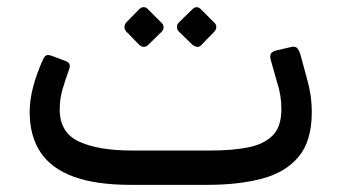

<svg xmlns="http://www.w3.org/2000/svg" viewBox="-20 -515 962 537"><path d="M345 2Q248 2 185.5 -21Q123 -44 93 -89.5Q63 -135 63 -202Q63 -235 72.5 -271.5Q82 -308 100 -348Q104 -357 109 -360Q114 -363 127 -358L162 -345Q171 -342 174 -336.5Q177 -331 173 -320Q163 -293 155 -265.5Q147 -238 147 -209Q147 -144 201 -119Q255 -94 349 -94H569Q631 -94 675 -103Q719 -112 743 -136.5Q767 -161 767 -210Q767 -250 754 -288L738 -345Q734 -358 737.5 -364.5Q741 -371 753 -374L792 -383Q806 -387 812 -379.5Q818 -372 822 -356L838 -297Q845 -273 848.5 -249.5Q852 -226 852 -201Q852 -121 815.5 -77Q779 -33 713.5 -15.5Q648 2 560 2ZM394 -389Q389 -384 382 -384Q375 -384 369 -390L333 -427Q328 -433 328 -439.5Q328 -446 333 -452L369 -489Q375 -495 382 -495Q389 -495 394 -489L431 -452Q437 -447 437.5 -439.5Q438 -432 432 -426ZM543 -389Q538 -383 531 -384Q524 -385 518 -390L480 -427Q475 -432 475 -439.5Q475 -447 480 -452L518 -489Q524 -495 530 -495Q536 -495 542 -489L579 -452Q585 -447 585 -439.5Q585 -432 579 -426Z"/></svg>

Font: Rubik
Style: Italic
Weight: 400
Italic angle: -12°
Designer: Hubert and Fischer
Foundry: Hubert and Fischer
Version: Version 2.300;gftools[0.9.30]